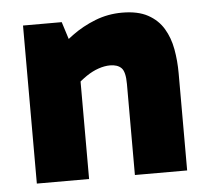

<svg xmlns="http://www.w3.org/2000/svg" viewBox="-43 -548 639 593"><g transform="rotate(-5 277.0 -251.5)"><path d="M356 -503Q405 -503 436 -486Q467 -469 484 -440.5Q501 -412 507.5 -376Q514 -340 514 -301V0H352V-282Q352 -320 340 -332Q328 -344 305 -344Q288 -344 269 -337.5Q250 -331 231.5 -318.5Q213 -306 195 -289L160 -370H210V0H48V-490H168L200 -389L141 -395Q166 -423 199.5 -447.5Q233 -472 272.5 -487.5Q312 -503 356 -503Z"/></g></svg>

Font: Gabarito ExtraBold
Style: Regular
Weight: 800
Designer: Leandro Assis / Alvaro Franca / Felipe Casaprima
Foundry: Naipe Foundry
Version: Version 1.000